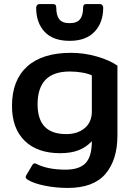

<svg xmlns="http://www.w3.org/2000/svg" viewBox="-20 -755 657 945"><path d="M158 -717Q158 -725 162.5 -730Q167 -735 174 -735H240Q250 -735 253.5 -730.5Q257 -726 257 -716Q257 -680 271.5 -660.5Q286 -641 323 -641Q359 -641 374 -660.5Q389 -680 389 -716Q389 -726 392.5 -730.5Q396 -735 406 -735H472Q479 -735 483.5 -730Q488 -725 488 -717Q488 -644 445.5 -599Q403 -554 323 -554Q241 -554 199.5 -598.5Q158 -643 158 -717ZM117 130Q101 121 109 108L138 59Q144 49 150 49Q154 49 160 52Q215 80 303 80Q370 80 401 48Q432 16 432 -60Q404 -30 366.5 -15.5Q329 -1 276 -1Q164 -1 101.5 -62Q39 -123 39 -234Q39 -360 113.5 -427.5Q188 -495 329 -495Q394 -495 456.5 -477Q519 -459 558 -432V-89Q558 32 499 101Q440 170 314 170Q256 170 201 159Q146 148 117 130ZM432 -206V-384Q413 -393 384 -398Q355 -403 323 -403Q165 -403 165 -242Q165 -168 200 -131.5Q235 -95 306 -95Q362 -95 397 -124.5Q432 -154 432 -206Z"/></svg>

Font: Mitr
Style: Regular
Weight: 400
Designer: Thanarat Vachiruckul
Foundry: Cadson Demak
Version: Version 1.003